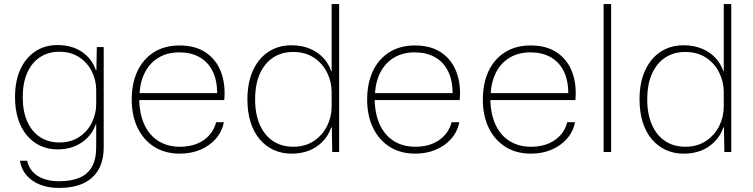

<svg xmlns="http://www.w3.org/2000/svg" viewBox="-20 -749 3708 946"><path d="M271 177Q219 177 178 161Q137 145 111 115Q85 85 78 43H114Q120 74 141 97Q162 120 195 132Q228 144 271 144Q331 144 372 126.5Q413 109 433.5 72Q454 35 454 -25V-137H452Q433 -82 383.5 -47.5Q334 -13 263 -13Q217 -13 178.5 -31Q140 -49 112 -82.5Q84 -116 69 -163.5Q54 -211 54 -270Q54 -350 80.5 -407.5Q107 -465 154 -496Q201 -527 263 -527Q334 -527 383.5 -493.5Q433 -460 452 -404H455L457 -517H491V-25Q491 43 464.5 88Q438 133 389 155Q340 177 271 177ZM272 -47Q329 -47 370 -74Q411 -101 432.5 -144.5Q454 -188 454 -237V-305Q454 -354 432.5 -397Q411 -440 370.5 -467Q330 -494 272 -494Q218 -494 177.5 -467.5Q137 -441 114.5 -391Q92 -341 92 -270Q92 -200 114.5 -150Q137 -100 177.5 -73.5Q218 -47 272 -47Z M866 8Q794 8 741 -25Q688 -58 658.5 -118Q629 -178 629 -258Q629 -338 657 -398Q685 -458 738 -491.5Q791 -525 864 -525Q943 -525 994.5 -490Q1046 -455 1069 -394Q1092 -333 1085 -256H666Q668 -183 693 -131.5Q718 -80 762.5 -53Q807 -26 866 -26Q937 -26 984 -59Q1031 -92 1045 -147H1083Q1074 -100 1043 -65Q1012 -30 966.5 -11Q921 8 866 8ZM667 -284 662 -290H1055L1050 -281Q1051 -352 1027.5 -398.5Q1004 -445 962 -468Q920 -491 863 -491Q806 -491 763 -466Q720 -441 695.5 -395Q671 -349 667 -284Z M1416 8Q1368 8 1328 -10.5Q1288 -29 1259 -63.5Q1230 -98 1214.5 -147.5Q1199 -197 1199 -259Q1199 -342 1226.5 -402Q1254 -462 1303 -494Q1352 -526 1416 -526Q1465 -526 1504.5 -510Q1544 -494 1571.5 -465.5Q1599 -437 1612 -398H1614V-729H1651V0H1617L1615 -121H1612Q1592 -63 1541 -27.5Q1490 8 1416 8ZM1424 -26Q1484 -26 1526.5 -54.5Q1569 -83 1591.5 -128Q1614 -173 1614 -224V-295Q1614 -346 1591.5 -391.5Q1569 -437 1526.5 -465Q1484 -493 1424 -493Q1368 -493 1326 -465.5Q1284 -438 1260.5 -386Q1237 -334 1237 -259Q1237 -186 1260.5 -133.5Q1284 -81 1326 -53.5Q1368 -26 1424 -26Z M2026 8Q1954 8 1901 -25Q1848 -58 1818.5 -118Q1789 -178 1789 -258Q1789 -338 1817 -398Q1845 -458 1898 -491.5Q1951 -525 2024 -525Q2103 -525 2154.5 -490Q2206 -455 2229 -394Q2252 -333 2245 -256H1826Q1828 -183 1853 -131.5Q1878 -80 1922.5 -53Q1967 -26 2026 -26Q2097 -26 2144 -59Q2191 -92 2205 -147H2243Q2234 -100 2203 -65Q2172 -30 2126.5 -11Q2081 8 2026 8ZM1827 -284 1822 -290H2215L2210 -281Q2211 -352 2187.5 -398.5Q2164 -445 2122 -468Q2080 -491 2023 -491Q1966 -491 1923 -466Q1880 -441 1855.5 -395Q1831 -349 1827 -284Z M2596 8Q2524 8 2471 -25Q2418 -58 2388.5 -118Q2359 -178 2359 -258Q2359 -338 2387 -398Q2415 -458 2468 -491.5Q2521 -525 2594 -525Q2673 -525 2724.5 -490Q2776 -455 2799 -394Q2822 -333 2815 -256H2396Q2398 -183 2423 -131.5Q2448 -80 2492.5 -53Q2537 -26 2596 -26Q2667 -26 2714 -59Q2761 -92 2775 -147H2813Q2804 -100 2773 -65Q2742 -30 2696.5 -11Q2651 8 2596 8ZM2397 -284 2392 -290H2785L2780 -281Q2781 -352 2757.5 -398.5Q2734 -445 2692 -468Q2650 -491 2593 -491Q2536 -491 2493 -466Q2450 -441 2425.5 -395Q2401 -349 2397 -284Z M2954 0V-729H2991V0Z M3348 8Q3300 8 3260 -10.5Q3220 -29 3191 -63.5Q3162 -98 3146.5 -147.5Q3131 -197 3131 -259Q3131 -342 3158.5 -402Q3186 -462 3235 -494Q3284 -526 3348 -526Q3397 -526 3436.5 -510Q3476 -494 3503.5 -465.5Q3531 -437 3544 -398H3546V-729H3583V0H3549L3547 -121H3544Q3524 -63 3473 -27.5Q3422 8 3348 8ZM3356 -26Q3416 -26 3458.5 -54.5Q3501 -83 3523.5 -128Q3546 -173 3546 -224V-295Q3546 -346 3523.5 -391.5Q3501 -437 3458.5 -465Q3416 -493 3356 -493Q3300 -493 3258 -465.5Q3216 -438 3192.5 -386Q3169 -334 3169 -259Q3169 -186 3192.5 -133.5Q3216 -81 3258 -53.5Q3300 -26 3356 -26Z"/></svg>

Font: Mona Sans ExtraLight
Style: Regular
Weight: 200
Designer: Deni Anggara
Foundry: GitHub
Version: Version 2.000